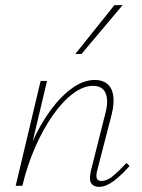

<svg xmlns="http://www.w3.org/2000/svg" viewBox="-20 -723 552 747"><path d="M365 4Q351 4 341.5 -3Q332 -10 330.5 -23Q329 -36 333 -56L390 -282Q403 -331 391 -360Q379 -389 342 -389Q304 -389 263.5 -358.5Q223 -328 185.5 -274.5Q148 -221 117 -150.5Q86 -80 67 0H47Q69 -88 102.5 -163.5Q136 -239 177 -294.5Q218 -350 262 -381Q306 -412 349 -412Q379 -412 397.5 -396.5Q416 -381 420.5 -351Q425 -321 415 -280L358 -59Q353 -40 356.5 -29.5Q360 -19 374 -19Q397 -19 420 -38.5Q443 -58 472 -89L484 -77Q451 -40 421.5 -18Q392 4 365 4ZM41 0 138 -408H163L66 0ZM273 -513 425 -703H457L297 -513Z"/></svg>

Font: Ysabeau Office Thin
Style: Italic
Weight: 250
Italic angle: -12°
Designer: Christian Thalmann (Catharsis Fonts)
Version: Version 2.001;gftools[0.9.30]; featfreeze: tnum,lnum,ss02